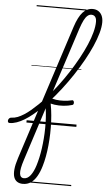

<svg xmlns="http://www.w3.org/2000/svg" viewBox="-252 -1090 925 1678"><g transform="rotate(5 210.5 -251.0)"><path d="M-147 17Q-157 17 -160.5 9.5Q-164 2 -162 -7Q-160 -16 -152.5 -23.5Q-145 -31 -133 -31Q-109 -31 -81.5 -41.5Q-54 -52 -25 -70.5Q4 -89 34 -114.5Q64 -140 94 -169Q124 -198 153 -230Q203 -286 250 -348Q297 -410 339 -475Q381 -540 416 -604Q451 -668 476.5 -727.5Q502 -787 515.5 -838.5Q529 -890 529 -930Q529 -943 537.5 -949.5Q546 -956 556.5 -956Q567 -956 575.5 -949.5Q584 -943 584 -930Q584 -889 569 -835Q554 -781 526.5 -718.5Q499 -656 461.5 -589Q424 -522 379 -454Q334 -386 284 -321.5Q234 -257 181 -198Q149 -164 116 -132.5Q83 -101 49.5 -74Q16 -47 -17.5 -26.5Q-51 -6 -84 5.5Q-117 17 -147 17ZM387 -188Q351 -177 310 -174Q269 -171 230.5 -176.5Q192 -182 163 -195Q154 -200 152 -209Q150 -218 154 -226.5Q158 -235 165.5 -239Q173 -243 184 -237Q208 -225 241 -220.5Q274 -216 310 -218Q346 -220 379 -228Q387 -231 392 -225.5Q397 -220 398 -212Q399 -204 396.5 -197Q394 -190 387 -188ZM15 537Q-14 537 -34.5 524Q-55 511 -64 484.5Q-73 458 -69 416Q-65 374 -46 316L338 -869Q367 -958 404 -998.5Q441 -1039 491 -1039Q520 -1039 541 -1025.5Q562 -1012 573 -988Q584 -964 584 -930Q584 -918 575.5 -911.5Q567 -905 556.5 -905Q546 -905 537.5 -911.5Q529 -918 529 -930Q529 -949 524 -961.5Q519 -974 509 -981Q499 -988 484 -988Q466 -988 450 -974.5Q434 -961 419.5 -932.5Q405 -904 389 -856L186 -230Q198 -184 205 -133Q212 -82 214.5 -28.5Q217 25 215.5 78.5Q214 132 209 182.5Q204 233 195.5 279.5Q187 326 175 366Q160 418 137.5 457Q115 496 85 516.5Q55 537 15 537ZM21 487Q37 487 51 479Q65 471 77.5 455Q90 439 101 416.5Q112 394 121 365Q131 333 139.5 294.5Q148 256 154 213Q160 170 163.5 125Q167 80 167.5 34.5Q168 -11 165.5 -55Q163 -99 157 -139L7 326Q-21 411 -16.5 449Q-12 487 21 487ZM0 510H438V520H0ZM0 -20H438V0H0ZM0 -505H438V-500H0ZM0 -1030H438V-1020H0Z"/></g></svg>

Font: Playwrite CO Guides
Style: Regular
Weight: 400
Designer: Veronika Burian, José Scaglione
Foundry: TypeTogether
Version: Version 1.003